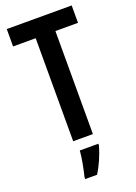

<svg xmlns="http://www.w3.org/2000/svg" viewBox="-173 -782 757 1070"><g transform="rotate(-20 205.5 -246.5)"><path d="M264 0V-611H398V-714H13V-611H147V0ZM274 71V61H164C162 101 147 174 138 209V221H208C235 179 260 122 274 71Z"/></g></svg>

Font: Noto Sans Myanmar UI ExtraCondensed SemiBold
Style: Regular
Weight: 600
Width: 2
Designer: Monotype Design Team
Foundry: Monotype Imaging Inc.
Version: Version 2.103